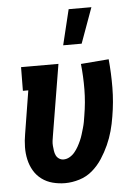

<svg xmlns="http://www.w3.org/2000/svg" viewBox="-54 -799 608 849"><g transform="rotate(-5 250.0 -374.5)"><path d="M201 8Q173 8 146 1Q119 -6 97.5 -22Q76 -38 62.5 -61Q49 -84 43 -111Q37 -138 37.5 -166.5Q38 -195 43 -223L74 -415H50L51 -520H217L165 -206Q163 -195 161.5 -183.5Q160 -172 161 -161Q162 -150 163.5 -139Q165 -128 169.5 -118.5Q174 -109 183 -103Q192 -97 203 -97Q217 -97 230 -104.5Q243 -112 252.5 -123.5Q262 -135 269 -147.5Q276 -160 282 -173.5Q288 -187 292 -200.5Q296 -214 300 -227.5Q304 -241 306.5 -254.5Q309 -268 311 -282Q321 -340 321.5 -397.5Q322 -455 316 -511L440 -521Q446 -459 445.5 -395Q445 -331 434 -267Q429 -235 420.5 -204Q412 -173 398.5 -143Q385 -113 366.5 -84.5Q348 -56 322.5 -34Q297 -12 264.5 -2Q232 8 201 8ZM245 -600 283 -757H384L327 -600Z"/></g></svg>

Font: Iosevka Curly Slab Extrabold
Style: Italic
Weight: 800
Italic angle: -9°
Monospace: yes
Designer: Belleve Invis
Foundry: Belleve Invis
Version: Version 22.1.2; ttfautohint (v1.8.4)